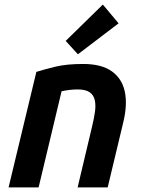

<svg xmlns="http://www.w3.org/2000/svg" viewBox="-20 -813 612 833"><path d="M17.2 0 137.8 -501.2Q173.5 -512.2 221.5 -523.9Q269.5 -535.5 340.5 -535.5Q420.5 -535.5 465.2 -503.5Q510 -471.5 521.8 -414Q533.5 -356.5 513.8 -278L447.2 0H316.8L380.2 -267.2Q387.8 -298.8 391.9 -327.1Q396 -355.5 391.4 -377.8Q386.8 -400 369.4 -412.5Q352 -425 316.5 -425Q299.8 -425 282.1 -422.9Q264.5 -420.8 247.2 -417.2L147.5 0ZM318 -577.5 265 -635.5 426.2 -793.2 494.5 -711.8Z"/></svg>

Font: Ubuntu Sans
Style: Italic
Weight: 400
Italic angle: -13.5°
Designer: Dalton Maag Ltd
Foundry: Dalton Maag Ltd
Version: Version 1.006